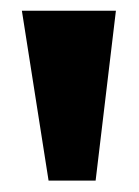

<svg xmlns="http://www.w3.org/2000/svg" viewBox="-20 -879 254 351"><path d="M154.8 -548.8H68.8L20 -859.4H191.9Z"/></svg>

Font: Anton
Style: Regular
Weight: 400
Designer: Vernon Adams, Tural Alisoy
Foundry: Vernon Adams
Version: Version 2.300